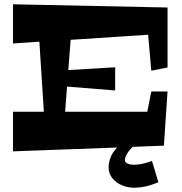

<svg xmlns="http://www.w3.org/2000/svg" viewBox="-20 -712 856 902"><path d="M724.1 144Q690.4 158.2 662.6 164.1Q634.8 169.9 611.8 169.9Q588.4 169.9 566.7 163.3Q544.9 156.7 527.8 144.3Q510.7 131.8 500.5 114.3Q490.2 96.7 490.2 74.2Q490.2 55.2 498 31.2Q505.9 7.3 529.8 -19L41 -1V-187H186L165 -516.1L41 -507.8V-691.9L767.1 -676.8V-395L690.9 -379.9L675.8 -548.8L312 -524.9L300.8 -382.8L521 -396V-287.1L294.9 -305.2L286.1 -187H671.9L690.9 -282.2H767.1L750 -27.8L603 -22Q587.4 -6.8 579.8 5.4Q572.3 17.6 569.3 25.9Q565.9 36.1 566.9 43.9Q568.8 49.3 574.2 53.2Q578.6 56.6 587.2 59.3Q595.7 62 609.9 62Q624 62 644.5 58.3Q665 54.7 693.8 43.9Z"/></svg>

Font: Peralta
Style: Regular
Weight: 400
Designer: Astigmatic (AOETI)
Foundry: Astigmatic (AOETI)
Version: Version 1.000